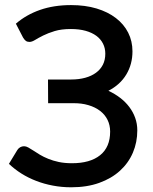

<svg xmlns="http://www.w3.org/2000/svg" viewBox="-20 -748 618 774"><path d="M44 -652.5Q85.5 -688.5 141.2 -708Q197 -727.5 266.5 -727.5Q323.5 -727.5 369.2 -713.8Q415 -700 447.2 -675.2Q479.5 -650.5 496.8 -616.2Q514 -582 514 -541Q514 -489 489.2 -447.8Q464.5 -406.5 417 -382Q443 -370 464.5 -353.5Q486 -337 501.2 -316.8Q516.5 -296.5 525 -272.8Q533.5 -249 533.5 -222.5Q533.5 -174.5 515.8 -132.8Q498 -91 463.8 -59.8Q429.5 -28.5 380 -10.8Q330.5 7 267 7Q229 7 193.2 0.2Q157.5 -6.5 125.8 -18.8Q94 -31 66.2 -48.5Q38.5 -66 16 -87.5L50 -143.5Q54.5 -150.5 61.5 -154.5Q68.5 -158.5 77 -158.5Q85 -158.5 94 -153.5Q103 -148.5 114.8 -140.8Q126.5 -133 141 -124.2Q155.5 -115.5 174.5 -107.8Q193.5 -100 217 -95Q240.5 -90 270 -90Q343.5 -90 383.8 -122.5Q424 -155 424 -217.5Q424 -243.5 413.5 -264.8Q403 -286 383.5 -301Q364 -316 336.2 -324.2Q308.5 -332.5 274 -332H174L173.5 -427.5H267Q298 -427.5 323.5 -434.5Q349 -441.5 367 -454.8Q385 -468 394.8 -487.2Q404.5 -506.5 404.5 -531.5Q404.5 -554 395.2 -572.2Q386 -590.5 368.5 -603.5Q351 -616.5 325 -623.8Q299 -631 266 -631Q227.5 -631 200.5 -622.8Q173.5 -614.5 154 -604.8Q134.5 -595 121.5 -587Q108.5 -579 99 -579Q90 -579 84.2 -583.2Q78.5 -587.5 73 -596.5Z"/></svg>

Font: Lato 2
Style: Regular
Weight: 600
Designer: Lukasz Dziedzic with Adam Twardoch and Botio Nikoltchev
Foundry: tyPoland Lukasz Dziedzic
Version: Version 2.015; 2015-08-06; http://www.latofonts.com/